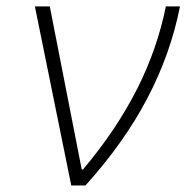

<svg xmlns="http://www.w3.org/2000/svg" viewBox="-20 -565 582 585"><path d="M86.3 -545.5H131.7L229 -48.7H233Q285.5 -111.2 326.7 -172.9Q367.9 -234.7 399 -296.5Q430 -358.3 451.3 -420.5Q472.7 -482.6 485.4 -545.5H528.4Q500 -400.9 428.8 -265.3Q357.6 -129.6 240.4 0H197.1Z"/></svg>

Font: Inter P Extra Light
Style: Italic
Weight: 200
Italic angle: 9.39999°
Designer: Rasmus Andersson
Foundry: rsms
Version: Version 3.018;git-588b23468